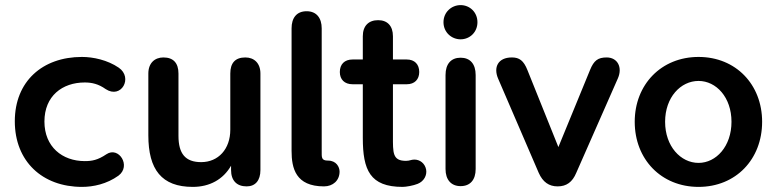

<svg xmlns="http://www.w3.org/2000/svg" viewBox="-20 -722 3043 752"><path d="M301 10C345 10 398 -1 444 -34C495 -72 445 -150 397 -118C363 -95 340 -91 312 -91C224 -91 154 -147 154 -246C154 -346 224 -399 312 -399C340 -399 366 -393 394 -373C455 -333 502 -418 445 -457C401 -487 345 -499 301 -499C146 -499 38 -403 38 -247C38 -90 146 10 301 10Z M735 10C801 10 854 -19 885 -73V-56C885 -15 907 8 946 8C980 8 1000 -15 1000 -56V-434C1000 -475 975 -497 941 -497C901 -497 882 -475 882 -434V-214C882 -138 835 -87 768 -87C706 -87 679 -120 679 -190V-434C679 -475 659 -497 620 -497C586 -497 561 -475 561 -434V-192C561 -58 613 10 735 10Z M1310 -50C1310 -68 1297 -93 1265 -93C1238 -93 1240 -105 1240 -132V-611C1240 -651 1220 -678 1181 -678C1141 -678 1122 -651 1122 -611V-131C1122 -63 1138 8 1249 8C1284 8 1310 -15 1310 -50Z M1557 10C1570 10 1599 5 1616 -2C1641 -12 1653 -36 1649 -58C1644 -83 1624 -97 1603 -97C1590 -97 1585 -92 1570 -92C1517 -92 1519 -124 1519 -189V-392H1573C1604 -392 1622 -411 1622 -440C1622 -470 1604 -489 1573 -489H1519V-580C1519 -621 1497 -643 1461 -643C1424 -643 1401 -621 1401 -580V-489H1361C1329 -489 1311 -470 1311 -440C1311 -411 1329 -392 1361 -392H1401V-182C1401 -56 1429 10 1557 10Z M1784 7C1822 7 1843 -18 1843 -60V-428C1843 -472 1821 -496 1784 -496C1747 -496 1725 -472 1725 -428V-60C1725 -18 1747 7 1784 7ZM1784 -568C1820 -568 1850 -596 1850 -635C1850 -674 1820 -702 1784 -702C1748 -702 1717 -674 1717 -635C1717 -596 1748 -568 1784 -568Z M2164 8C2199 8 2222 -9 2237 -45L2400 -415C2419 -458 2399 -497 2356 -497C2322 -497 2306 -485 2291 -448L2167 -146L2046 -447C2031 -485 2014 -497 1985 -497C1930 -497 1912 -458 1931 -414L2090 -45C2106 -9 2130 8 2164 8Z M2716 10C2862 10 2965 -98 2965 -245C2965 -391 2862 -499 2716 -499C2570 -499 2466 -391 2466 -245C2466 -98 2570 10 2716 10ZM2716 -84C2646 -84 2585 -149 2585 -245C2585 -341 2646 -405 2716 -405C2785 -405 2845 -341 2845 -245C2845 -149 2785 -84 2716 -84Z"/></svg>

Font: SN Pro SemiBold
Style: Regular
Weight: 600
Designer: Tobias Whetton
Foundry: Supernotes
Version: Version 1.003;Glyphs 3.3 (3324)